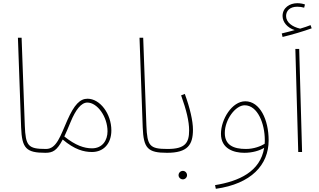

<svg xmlns="http://www.w3.org/2000/svg" viewBox="-20 -950 1993 1200"><path d="M264 5C272 5 278 -2 278 -8C278 -14 275 -19 267 -19C155 -19 140 -38 135 -165L115 -714H92L112 -154C117 -23 143 5 264 5Z M264 5C310 5 336 -9 372 -78C446 -15 504 0 555 0C627 0 676 -52 676 -135C676 -239 605 -333 527 -333C480 -333 444 -296 401 -199C358 -102 334 -19 268 -19ZM421 -187C453 -265 488 -309 526 -309C588 -309 652 -221 652 -129C652 -74 621 -23 555 -23C506 -23 452 -41 382 -97C394 -122 406 -151 421 -187Z M1024 5C1032 5 1038 -2 1038 -8C1038 -14 1035 -19 1027 -19C915 -19 900 -38 895 -165L875 -714H852L872 -154C877 -23 903 5 1024 5Z M1123 171C1137 171 1149 159 1149 145C1149 130 1137 118 1123 118C1108 118 1096 130 1096 145C1096 159 1108 171 1123 171Z M1024 5C1153 5 1186 -45 1186 -140C1186 -194 1167 -276 1135 -363L1112 -354C1145 -262 1162 -192 1162 -135C1162 -57 1137 -19 1028 -19Z M1329 230C1550 199 1659 81 1659 -73C1659 -203 1604 -317 1513 -317C1430 -317 1361 -204 1361 -114C1361 -20 1441 5 1507 5C1559 5 1603 -9 1631 -26C1607 123 1473 183 1324 207ZM1385 -119C1385 -203 1452 -292 1509 -292C1591 -292 1635 -176 1635 -75C1635 -67 1635 -59 1634 -51C1609 -36 1567 -19 1517 -19C1438 -19 1385 -44 1385 -119Z M1746 -719C1801 -732 1879 -755 1928 -773L1921 -793C1903 -786 1881 -778 1856 -771C1807 -782 1768 -810 1768 -850C1768 -881 1790 -908 1838 -908C1853 -908 1868 -906 1881 -902L1886 -922C1873 -927 1855 -930 1838 -930C1791 -930 1746 -902 1746 -850C1746 -812 1776 -776 1822 -762C1797 -755 1775 -749 1741 -741Z M1844 0H1868L1850 -644H1826Z"/></svg>

Font: Noto Sans Arabic Thin
Style: Regular
Weight: 100
Designer: Monotype Design Team, Nadine Chahine, Nizar Qandah and Khaled Hosny
Foundry: Monotype Imaging Inc.
Version: Version 2.012